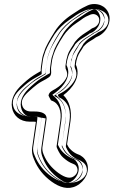

<svg xmlns="http://www.w3.org/2000/svg" viewBox="-20 -767 558 942"><path d="M149 -220H133C107 -220 92 -233 88 -254C84 -273 92 -293 123 -320L141 -336C155 -348 169 -359 184 -367C201 -376 212 -382 220 -388C238 -401 228 -421 231 -439L236 -474C237 -479 238 -484 240 -490L245 -505C250 -520 262 -547 291 -591C304 -612 331 -639 355 -654C391 -677 384 -679 423 -695C445 -704 462 -691 466 -677C472 -655 455 -636 437 -630C433 -629 429 -627 426 -624C425 -623 415 -616 399 -606C380 -594 364 -581 351 -565C350 -563 348 -561 347 -560C335 -538 319 -521 311 -494L308 -482C305 -474 306 -473 305 -469L301 -443C301 -442 302 -431 302 -430C310 -414 312 -401 308 -391C298 -365 271 -342 252 -331C237 -322 221 -317 218 -298C218 -298 229 -275 230 -275C231 -274 233 -273 234 -273C270 -261 283 -220 276 -174L258 -52C257 -48 258 -44 260 -40C269 -19 279 -3 291 7C306 20 320 30 339 37C349 41 354 45 358 55C366 75 353 93 337 101C323 108 302 107 267 82C233 57 209 28 194 -9C188 -23 187 -34 188 -44L208 -180C213 -213 179 -220 149 -220ZM291 -300C334 -332 380 -390 352 -450L355 -469C355 -470 356 -471 356 -472L360 -486C367 -507 380 -520 390 -539C397 -547 407 -556 420 -564C434 -572 443 -578 451 -584C472 -592 493 -608 505 -630C534 -683 509 -727 475 -741C455 -749 430 -750 409 -740C369 -721 369 -719 332 -695C301 -675 268 -644 249 -613C223 -571 204 -539 197 -514L192 -500C189 -491 187 -482 186 -474L181 -439C180 -432 180 -426 180 -418C155 -404 133 -391 111 -372L93 -356C53 -321 31 -280 39 -238C46 -200 77 -170 126 -170H142C148 -170 150 -170 156 -169L138 -44C135 -23 138 -5 147 15C164 58 193 95 233 124C272 152 314 166 355 145C376 134 393 116 403 95C426 44 397 1 362 -10C349 -15 337 -23 328 -32C323 -37 318 -40 309 -59L326 -174C333 -225 321 -271 291 -300ZM149 -195C155 -195 160 -195 165 -194C186 -191 183 -187 183 -184L164 -48C162 -33 164 -16 171 1C188 43 214 76 252 103C290 131 324 136 349 123C373 111 395 82 382 46C375 28 359 18 348 14C332 8 321 0 307 -12C299 -19 290 -32 283 -49L301 -170C308 -219 296 -274 248 -295C247 -297 246 -298 246 -298C250 -301 255 -304 264 -309C287 -322 318 -348 331 -383C337 -401 334 -421 326 -438V-442L329 -465C329 -467 330 -468 330 -468C330 -469 331 -470 332 -473V-474L335 -487C341 -507 355 -521 369 -548C369 -549 370 -549 370 -549C381 -563 395 -574 412 -584C429 -595 438 -601 443 -605L444 -606C470 -614 501 -644 490 -683C482 -710 451 -733 414 -718C373 -701 373 -695 342 -675C314 -657 285 -629 269 -604C240 -558 228 -530 222 -513L217 -498C215 -491 213 -485 212 -478L207 -443C204 -420 206 -410 206 -409L205 -408C199 -404 189 -398 172 -389C156 -380 140 -368 125 -355L106 -339C72 -309 58 -280 64 -249C70 -217 96 -195 133 -195ZM273 -282C296 -260 307 -223 301 -178L284 -55L287 -48C296 -28 306 -18 310 -14C322 -2 337 7 353 13L354 14H355C377 21 397 48 380 85C373 101 361 115 344 123C315 138 284 130 248 104C212 78 186 45 170 6C162 -12 161 -24 163 -40L184 -189L161 -193C154 -194 148 -195 141 -195H125C88 -195 68 -216 63 -243C57 -272 73 -305 109 -337L127 -353C147 -370 168 -382 192 -396L205 -404V-419C205 -426 205 -429 206 -435L211 -470C212 -477 214 -484 216 -492L221 -507C226 -526 244 -557 270 -599C286 -625 318 -656 346 -674C386 -699 380 -700 419 -718C433 -724 452 -724 465 -718C466 -717 468 -717 469 -716C488 -706 504 -680 483 -642C474 -626 458 -614 443 -608L439 -606L436 -604C430 -599 421 -593 407 -585C392 -576 380 -566 371 -556L369 -554L368 -551C360 -536 345 -521 336 -494V-493L332 -479L330 -476L326 -446L329 -439C348 -397 318 -351 276 -320L252 -303ZM149 -195H133C117 -195 101 -197 88 -202C56 -214 47 -234 44 -251C39 -276 50 -304 85 -334L103 -350C119 -364 135 -375 153 -385C170 -394 179 -400 184 -403C186 -404 182 -415 186 -441L191 -476C192 -482 194 -488 196 -495L201 -510C202 -513 203 -517 205 -521C212 -538 225 -563 248 -599C264 -623 292 -651 321 -670C351 -689 352 -696 396 -715C415 -723 445 -726 468 -719C478 -716 485 -712 491 -708C503 -699 507 -690 510 -681C518 -652 501 -623 463 -609C459 -606 449 -599 432 -589C416 -579 403 -569 392 -555L390 -553C377 -528 362 -512 356 -490L352 -477C348 -467 350 -473 349 -467L346 -442C346 -441 347 -438 347 -435C356 -417 357 -401 352 -386C340 -354 310 -328 284 -313C264 -302 266 -305 264 -300C265 -298 267 -295 269 -290C322 -265 327 -217 321 -172L303 -50C303 -48 304 -46 304 -45C312 -26 322 -13 329 -6C342 6 353 12 365 17C371 19 379 23 387 29C395 35 400 42 403 49C414 77 399 105 368 120C331 139 279 128 245 107C240 104 236 101 231 98C192 70 166 36 150 -4C143 -19 141 -33 143 -46L163 -182C165 -199 161 -195 152 -195ZM252 -288 237 -302 255 -315C293 -344 331 -394 308 -444L306 -448L310 -473L311 -475V-476L315 -490C324 -516 338 -530 347 -546L348 -548L349 -550C358 -560 370 -571 387 -581C401 -589 409 -595 415 -599L420 -603L426 -605C435 -608 452 -620 462 -637C488 -684 458 -717 448 -721C443 -723 441 -723 437 -721C400 -704 407 -704 366 -678C339 -661 308 -631 291 -604C265 -561 248 -533 242 -510L237 -495C234 -487 232 -480 231 -472L226 -437C225 -431 225 -425 225 -418V-408L212 -401C188 -387 168 -375 149 -358L131 -342C96 -311 76 -276 83 -241C90 -205 116 -195 125 -195H141C149 -195 162 -194 171 -192L204 -186L183 -42C180 -24 183 -9 191 10C207 51 234 84 269 109C307 136 315 131 325 126C338 120 352 107 360 89C380 44 347 14 340 12L338 11H336C317 3 301 -8 289 -20C285 -24 275 -34 266 -53L264 -57L281 -176C288 -223 275 -266 252 -288Z"/></svg>

Font: AppleStorm
Style: XbdFaxIta
Weight: 800
Foundry: Cannot Into Space Fonts
Version: Version 1.01